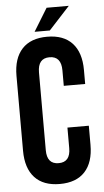

<svg xmlns="http://www.w3.org/2000/svg" viewBox="-58 -885 502 930"><g transform="rotate(-5 193.0 -420.0)"><path d="M255 -261H359V-168Q359 -83 317 -37.5Q275 8 195 8Q115 8 73 -37.5Q31 -83 31 -168V-532Q31 -617 73 -662.5Q115 -708 195 -708Q275 -708 317 -662.5Q359 -617 359 -532V-464H255V-539Q255 -608 198 -608Q141 -608 141 -539V-161Q141 -93 198 -93Q255 -93 255 -161ZM205 -848H313L211 -737H137Z"/></g></svg>

Font: Bebas Neue
Style: Regular
Weight: 400
Designer: Ryoichi Tsunekawa
Foundry: Ryoichi Tsunekawa
Version: Version 1.400